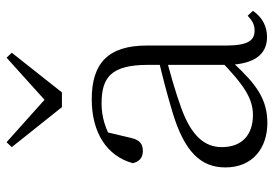

<svg xmlns="http://www.w3.org/2000/svg" viewBox="-145 -677 836 586"><g transform="rotate(-90 273.0 -384.0)"><path d="M191 14C263 14 309 -20 373 -89H392L386 -134C305 -55 264 -30 215 -30C156 -30 117 -62 117 -125C117 -175 148 -217 237 -249C286 -267 344 -283 397 -297V-321C343 -309 282 -293 225 -276C101 -239 55 -188 55 -114C55 -31 114 14 191 14ZM453 13C485 13 513 -1 533 -30L518 -46C502 -31 490 -25 473 -25C443 -25 427 -44 427 -113V-354C427 -473 372 -522 263 -522C161 -522 90 -476 68 -397C72 -377 85 -366 105 -366C126 -366 139 -375 145 -402L164 -482L128 -454C171 -481 210 -492 250 -492C330 -492 368 -463 368 -350V-102C371 -30 397 13 453 13ZM132 -782 117 -766 239 -613H284L405 -766L390 -782L238 -645H285Z"/></g></svg>

Font: Source Han Serif TW VF
Style: Regular
Weight: 250
Designer: Ryoko NISHIZUKA 西塚涼子 (kana & ideographs); Frank Grießhammer (Latin, Greek & Cyrillic); Wenlong ZHANG 张文龙 (bopomofo); San
Foundry: Adobe
Version: Version 2.002;hotconv 1.1.0;makeotfexe 2.6.0